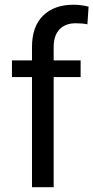

<svg xmlns="http://www.w3.org/2000/svg" viewBox="-20 -780 389 800"><path d="M203.6 0H113.3V-459H29.8V-528.3H113.3V-584Q113.3 -669.4 159.4 -714.8Q205.6 -760.3 286.6 -760.3Q316.4 -760.3 349.1 -752.4L344.2 -678.7Q323.7 -683.1 295.4 -683.1Q252 -683.1 227.8 -657.5Q203.6 -631.8 203.6 -584V-528.3H315.9V-459H203.6Z"/></svg>

Font: Vazirmatn RD
Style: Regular
Weight: 400
Designer: Saber Rastikerdar
Foundry: Saber Rastikerdar
Version: Version 32.102